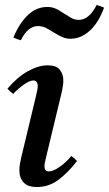

<svg xmlns="http://www.w3.org/2000/svg" viewBox="-20 -741 439 773"><path d="M267 -113Q280 -104 290 -93Q256 -48 216.5 -18Q177 12 129 12Q92 12 75 -6.5Q58 -25 58 -56Q58 -67 60 -79.5Q62 -92 65 -105L125 -355Q132 -384 132 -393Q132 -417 114 -417Q100 -417 77.5 -401.5Q55 -386 33 -363Q26 -368 20.5 -373Q15 -378 10 -384Q50 -431 92.5 -454.5Q135 -478 172 -478Q206 -478 220.5 -460.5Q235 -443 235 -417Q235 -408 233.5 -397.5Q232 -387 230 -376L166 -110Q165 -103 162 -92.5Q159 -82 159 -72Q159 -63 163 -57Q167 -51 177 -51Q194 -51 220 -69Q246 -87 267 -113ZM369 -721Q377 -719 384.5 -716Q392 -713 399 -710Q376 -648 340.5 -616.5Q305 -585 264 -585Q248 -585 234 -590.5Q220 -596 202 -607Q180 -621 165 -628.5Q150 -636 133 -636Q92 -636 64 -579Q50 -582 34 -590Q58 -648 92.5 -680.5Q127 -713 170 -713Q187 -713 201 -707.5Q215 -702 231 -691Q249 -680 264 -670.5Q279 -661 297 -661Q339 -661 369 -721Z"/></svg>

Font: Tiro Bangla
Style: Italic
Weight: 400
Italic angle: -11°
Designer: Bangla: John Hudson & Fiona Ross, assisted by Neelakash Kshetrimayum. Latin: John Hudson with Paul Hanslow, assisted by 
Foundry: Tiro Typeworks Ltd.
Version: Version 1.60